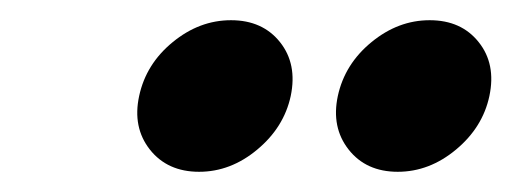

<svg xmlns="http://www.w3.org/2000/svg" viewBox="-20 -725 506 190"><path d="M177 -555Q145.7 -555 128.3 -577Q111 -599 117.7 -630Q124.5 -661.7 150.9 -683.3Q177.3 -705 208.6 -705Q239.8 -705 257.1 -683.3Q274.3 -661.7 267.7 -630Q261 -599 234.6 -577Q208.3 -555 177 -555ZM373.6 -555Q342.3 -555 325 -577Q307.7 -599 314.3 -630Q321.2 -661.7 347.6 -683.3Q374 -705 405.2 -705Q436.5 -705 453.7 -683.3Q471 -661.7 464.3 -630Q457.7 -599 431.3 -577Q404.9 -555 373.6 -555Z"/></svg>

Font: Epunda Sans Light
Style: Italic
Weight: 300
Italic angle: -12.0243°
Designer: Simon Atzbach
Foundry: typofactur
Version: Version 2.204